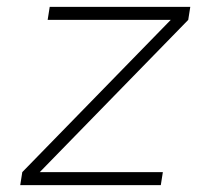

<svg xmlns="http://www.w3.org/2000/svg" viewBox="-20 -540 640 560"><path d="M39 0 45 -38 478 -482H119L125 -520H535L529 -482L96 -38H455L449 0Z"/></svg>

Font: Iosevka XLt Ex Obl
Style: Regular
Weight: 200
Width: 7
Italic angle: -9°
Monospace: yes
Designer: Belleve Invis
Foundry: Belleve Invis
Version: Version 32.5.0; ttfautohint (v1.8.4)